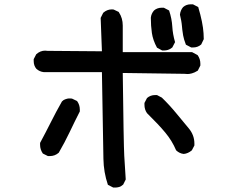

<svg xmlns="http://www.w3.org/2000/svg" viewBox="-20 -801 1040 882"><path d="M180.7 -469.7Q162.1 -471.7 147.5 -484.4Q134.8 -499 134.8 -520.5Q134.8 -523.4 134.8 -529.3L146.5 -551.8Q165 -568.4 187.5 -568.4Q192.4 -568.4 198.2 -567.4L448.2 -565.4L442.4 -718.8L454.1 -742.2Q471.7 -757.8 493.2 -757.8Q501 -757.8 502.9 -756.8L525.4 -746.1L526.4 -744.1Q543.9 -717.8 543.9 -683.6V-561.5H862.3L887.7 -547.9Q900.4 -530.3 900.4 -508.8Q900.4 -505.9 900.4 -500L888.7 -476.6Q873 -466.8 861.3 -463.9Q849.6 -460.9 841.8 -460.9Q834 -460.9 827.1 -461.9L543.9 -465.8Q547.9 -138.7 550.8 -85.4Q553.7 -32.2 557.6 23.4L545.9 46.9Q536.1 55.7 526.9 58.1Q517.6 60.5 511.7 60.5Q505.9 60.5 500 60.5L475.6 47.9Q456.1 -9.8 455.1 -71.3L448.2 -469.7ZM164.1 -135.7Q164.1 -138.7 164.1 -144.5Q190.4 -193.4 213.9 -240.2Q237.3 -287.1 264.6 -335Q272.5 -342.8 279.3 -344.7Q290 -348.6 294.9 -348.6Q299.8 -348.6 302.7 -348.6Q309.6 -348.6 311.5 -347.7L334 -336.9Q346.7 -319.3 346.7 -297.9Q346.7 -294.9 346.7 -289.1Q322.3 -241.2 299.8 -193.8Q277.3 -146.5 250 -99.6Q232.4 -84 209 -84Q206.1 -84 200.2 -84L176.8 -95.7Q164.1 -114.3 164.1 -135.7ZM643.6 -319.3Q643.6 -322.3 643.6 -328.1L655.3 -350.6Q670.9 -364.3 692.4 -364.3Q695.3 -364.3 701.2 -364.3L723.6 -352.5Q758.8 -318.4 789.6 -280.8Q820.3 -243.2 846.7 -211.9Q873 -180.7 873 -141.6Q873 -138.7 873 -132.8L861.3 -110.4Q843.8 -95.7 824.2 -93.8Q804.7 -95.7 789.1 -110.4Q770.5 -154.3 739.7 -191.4Q709 -228.5 655.3 -281.2Q643.6 -297.9 643.6 -319.3ZM672.9 -718.8V-719.7Q674.8 -738.3 687.5 -752.9Q702.1 -765.6 723.6 -765.6Q726.6 -765.6 732.4 -765.6L756.8 -752.9Q769.5 -714.8 771.5 -678.7Q773.4 -644.5 784.2 -607.4L771.5 -583Q760.7 -574.2 751.5 -571.8Q742.2 -569.3 736.3 -569.3Q730.5 -569.3 724.6 -569.3L701.2 -582Q682.6 -616.2 677.7 -649.4Q672.9 -682.6 672.9 -718.8ZM821.3 -768.6Q835.9 -781.2 856.4 -781.2Q860.4 -781.2 866.2 -781.2L890.6 -768.6Q912.1 -696.3 915 -648.4Q916 -635.7 916 -623V-621.1L904.3 -596.7Q888.7 -583 867.2 -583Q864.3 -583 858.4 -583L834 -595.7Q824.2 -621.1 821.3 -638.2Q818.4 -655.3 817.4 -664.6Q816.4 -673.8 815.9 -680.2Q815.4 -686.5 814.5 -692.9Q813.5 -699.2 812.5 -706.1Q809.6 -718.8 806.6 -733.4Q808.6 -753.9 821.3 -768.6Z"/></svg>

Font: JasonHandwriting2
Style: SemiBold
Weight: 600
Version: Version 1.04.7